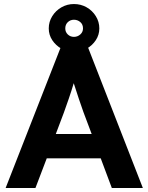

<svg xmlns="http://www.w3.org/2000/svg" viewBox="-20 -933 736 953"><path d="M8 0 282 -700H416L689 0H535L480 -147H212L156 0ZM297 -374 257 -268H435L394 -377Q385 -401 371.5 -442Q358 -483 346 -520Q335 -483 322 -445Q309 -407 297 -374ZM347 -675Q314 -675 285.5 -691Q257 -707 239.5 -733.5Q222 -760 222 -792Q222 -825 239.5 -853Q257 -881 285.5 -897Q314 -913 347 -913Q381 -913 409.5 -897Q438 -881 455.5 -853Q473 -825 473 -792Q473 -760 455.5 -733.5Q438 -707 409.5 -691Q381 -675 347 -675ZM347 -750Q365 -750 378.5 -762Q392 -774 392 -792Q392 -812 378.5 -823.5Q365 -835 347 -835Q329 -835 316.5 -823Q304 -811 304 -792Q304 -774 316.5 -762Q329 -750 347 -750Z"/></svg>

Font: Lexend Deca SemiBold
Style: Regular
Weight: 600
Designer: Bonnie Shaver-Troup, Thomas Jockin
Foundry: Lexend
Version: Version 1.008; ttfautohint (v1.8.4.7-5d5b)